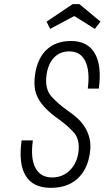

<svg xmlns="http://www.w3.org/2000/svg" viewBox="-20 -893 503 923"><path d="M84 -218Q68 -106 103.5 -48Q139 10 224 10Q304 10 352.5 -34Q401 -78 412 -157Q418 -197 410.5 -227.5Q403 -258 387.5 -282.5Q372 -307 350.5 -326Q329 -345 306 -361Q261 -392 227.5 -429Q194 -466 204 -535Q212 -588 240.5 -617Q269 -646 313 -646Q367 -646 390 -599Q413 -552 402 -467H455Q470 -578 435.5 -637Q401 -696 321 -696Q249 -696 204 -654Q159 -612 148 -531Q144 -500 147 -472.5Q150 -445 163.5 -420Q177 -395 201 -370.5Q225 -346 262 -320Q303 -291 334 -257Q365 -223 357 -161Q349 -106 314.5 -73Q280 -40 231 -40Q174 -40 150 -86.5Q126 -133 138 -218ZM329 -873 204 -789 221 -754 337 -816 436 -754 463 -789 362 -873Z"/></svg>

Font: Secuela ExtLt
Style: Italic
Weight: 200
Italic angle: -8°
Designer: Fernando Haro
Foundry: deFharo
Version: Version 1.704